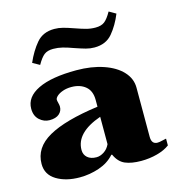

<svg xmlns="http://www.w3.org/2000/svg" viewBox="-107 -799 830 901"><g transform="rotate(-15 308.0 -348.5)"><path d="M93 -567Q116 -620 147.5 -657Q179 -694 234 -694Q255 -694 276 -688.5Q297 -683 328 -672Q359 -661 380 -655.5Q401 -650 424 -650Q452 -650 468 -662.5Q484 -675 502 -707L535 -688Q514 -636 482.5 -598.5Q451 -561 395 -561Q374 -561 354 -566.5Q334 -572 302 -583Q272 -594 250 -599.5Q228 -605 205 -605Q177 -605 161 -592.5Q145 -580 127 -548ZM13 -97Q13 -176 93.5 -221.5Q174 -267 336 -289V-322Q336 -366 309.5 -388Q283 -410 241 -410Q218 -410 199.5 -403.5Q181 -397 170.5 -387.5Q160 -378 160 -370Q160 -365 163 -353.5Q166 -342 166 -335Q166 -314 150 -300Q134 -286 103 -286Q76 -286 54.5 -305.5Q33 -325 33 -360Q33 -417 98 -448.5Q163 -480 284 -480Q357 -480 414.5 -460.5Q472 -441 504 -406.5Q536 -372 536 -328V-89Q536 -53 565 -53Q574 -53 587.5 -56.5Q601 -60 608 -61V-28Q584 -10 547 0Q510 10 469 10Q422 10 391.5 -3Q361 -16 344 -54H340Q311 -21 265 -5.5Q219 10 171 10Q104 10 58.5 -17.5Q13 -45 13 -97ZM336 -107V-240Q211 -196 211 -112Q211 -89 227 -75Q243 -61 271 -61Q289 -61 307.5 -73Q326 -85 336 -107Z"/></g></svg>

Font: Taviraj Black
Style: Regular
Weight: 900
Designer: Katatrad Team
Foundry: CadsonDemak
Version: Version 1.030